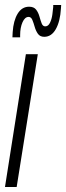

<svg xmlns="http://www.w3.org/2000/svg" viewBox="-22 -752 266 772"><path d="M45 0H-2L82 -534H130ZM28 -602Q28 -608 28.5 -613Q29 -618 29 -623Q32 -669 49 -697Q66 -725 95 -725Q114 -725 123 -713.5Q132 -702 136.5 -686Q141 -670 145.5 -658Q150 -646 160 -646Q172 -646 179 -660.5Q186 -675 188.5 -693.5Q191 -712 192 -724Q192 -725 192 -727.5Q192 -730 192 -732H224Q224 -729 223.5 -725.5Q223 -722 223 -718Q220 -666 202.5 -635Q185 -604 156 -604Q139 -604 130.5 -616Q122 -628 117.5 -644Q113 -660 108 -672Q103 -684 93 -684Q78 -684 68.5 -662.5Q59 -641 59 -611V-602Z"/></svg>

Font: Georama ExtraCondensed Light
Style: Italic
Weight: 300
Width: 2
Italic angle: -9°
Designer: Jean-Baptiste Levee
Foundry: Production Type
Version: Version 1.000